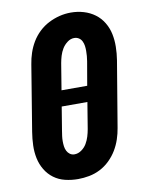

<svg xmlns="http://www.w3.org/2000/svg" viewBox="-85 -807 670 876"><g transform="rotate(-10 250.0 -369.0)"><path d="M206 8Q175 8 146 1Q117 -6 94 -23Q71 -40 56 -65Q41 -90 35 -119Q29 -148 30 -178.5Q31 -209 36 -240L86 -545Q90 -571 98.5 -596.5Q107 -622 121 -645.5Q135 -669 155.5 -688.5Q176 -708 200.5 -720.5Q225 -733 251 -739.5Q277 -746 304 -746Q335 -746 363.5 -737.5Q392 -729 415 -712Q438 -695 453 -670Q468 -645 474 -616.5Q480 -588 479.5 -557Q479 -526 474 -495L423 -190Q419 -165 410.5 -139.5Q402 -114 388 -90.5Q374 -67 353.5 -47Q333 -27 308.5 -14.5Q284 -2 257.5 3Q231 8 206 8ZM201 -404H320L339 -514Q341 -526 342 -538Q343 -550 343 -562Q343 -574 341.5 -585Q340 -596 335 -606.5Q330 -617 320.5 -623Q311 -629 299 -629Q282 -629 267 -617.5Q252 -606 243 -591Q234 -576 229 -559.5Q224 -543 221 -526ZM209 -106Q226 -106 241.5 -117Q257 -128 266 -143.5Q275 -159 280 -175.5Q285 -192 288 -209L308 -331H189L171 -221Q169 -209 167.5 -197.5Q166 -186 166 -174Q166 -162 167.5 -150.5Q169 -139 174 -129Q179 -119 188 -112.5Q197 -106 209 -106Z"/></g></svg>

Font: Iosevka Slab Heavy
Style: Italic
Weight: 900
Italic angle: -9°
Monospace: yes
Designer: Belleve Invis
Foundry: Belleve Invis
Version: Version 11.1.0; ttfautohint (v1.8.3)